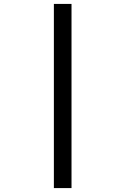

<svg xmlns="http://www.w3.org/2000/svg" viewBox="-20 -850 640 980"><path d="M345 110H255V-830H345Z"/></svg>

Font: JetBrains Mono
Style: Regular
Weight: 400
Monospace: yes
Designer: Philipp Nurullin, Konstantin Bulenkov
Foundry: JetBrains
Version: Version 2.001;December 29, 2023;FontCreator 11.5.0.2427 32-b